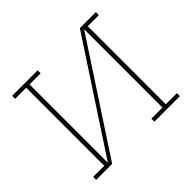

<svg xmlns="http://www.w3.org/2000/svg" viewBox="-128 -693 856 856"><g transform="rotate(-45 300.0 -265.0)"><path d="M36 0V-19H106V-511H36V-530H197V-511H127V-17L463 -530H564V-511H494V-19H564V0H403V-19H473V-513L137 0Z"/></g></svg>

Font: Iosevka Curly Slab ThEx
Style: Regular
Weight: 100
Width: 7
Monospace: yes
Designer: Belleve Invis
Foundry: Belleve Invis
Version: Version 11.1.0; ttfautohint (v1.8.3)